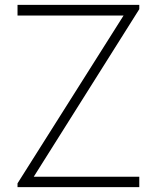

<svg xmlns="http://www.w3.org/2000/svg" viewBox="-20 -770 645 790"><path d="M118.8 -42.7 553.1 -732.3V-750H52.1V-706.2H488.5L52.1 -15.6V0H553.1V-42.7Z"/></svg>

Font: Manrope3 Thin
Style: Regular
Weight: 100
Width: 4
Designer: Mikhail Sharanda
Foundry: Mikhail Sharanda
Version: Version 3.000;PS 003.000;hotconv 1.0.88;makeotf.lib2.5.64775